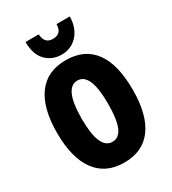

<svg xmlns="http://www.w3.org/2000/svg" viewBox="-225 -1066 1071 1195"><g transform="rotate(-30 310.5 -469.0)"><path d="M582 -358Q582 -178 513 -84Q444 10 311 10Q179 10 109 -84.5Q39 -179 39 -359Q39 -538 108.5 -631.5Q178 -725 311 -725Q445 -725 513.5 -632Q582 -539 582 -358ZM216 -358Q216 -139 311 -139Q359 -139 382 -192.5Q405 -246 405 -358Q405 -471 381.5 -525Q358 -579 311 -579Q216 -579 216 -358ZM470 -948Q470 -893 448.5 -852Q427 -811 391 -789Q355 -767 310 -767Q241 -767 196.5 -813Q152 -859 152 -948H247Q251 -879 310 -879Q340 -879 357 -894.5Q374 -910 375 -948Z"/></g></svg>

Font: Noto Sans ExtraCondensed Black
Style: Regular
Weight: 900
Width: 2
Designer: Monotype Design Team
Foundry: Monotype Imaging Inc.
Version: Version 2.013; ttfautohint (v1.8.4.7-5d5b)